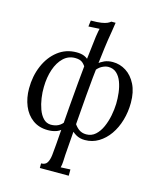

<svg xmlns="http://www.w3.org/2000/svg" viewBox="-143 -857 1015 1213"><g transform="rotate(15 364.5 -250.0)"><path d="M235 255V225Q263 225 274.5 206Q286 187 289.5 155.5Q293 124 296 85Q300 38 304.5 -28Q309 -94 315.5 -170.5Q322 -247 329 -328.5Q336 -410 344.5 -489Q353 -568 362 -638Q366 -665 368 -673.5Q370 -682 372 -692Q354 -691 336 -690Q318 -689 300 -688L305 -728Q349 -728 373.5 -732Q398 -736 411 -742Q424 -748 432 -755H460Q457 -730 451.5 -699Q446 -668 441.5 -638Q437 -608 434 -585Q427 -530 421.5 -482.5Q416 -435 410.5 -382.5Q405 -330 399.5 -261.5Q394 -193 386.5 -97.5Q379 -2 369 134Q368 154 367 177Q366 200 361 217Q377 216 392.5 215.5Q408 215 424 214V255ZM221 11Q163 11 122 -19Q81 -49 60 -100Q39 -151 39 -213Q39 -294 68 -362Q97 -430 149.5 -470.5Q202 -511 271 -511Q300 -511 320 -503Q340 -495 356 -478L349 -422Q336 -447 319.5 -460.5Q303 -474 271 -474Q227 -474 195 -443.5Q163 -413 145.5 -361.5Q128 -310 127 -246Q126 -212 131.5 -174Q137 -136 149 -103Q161 -70 181 -49Q201 -28 230 -27Q259 -27 280 -38Q301 -49 315 -71L313 -21Q296 -4 273 3.5Q250 11 221 11ZM463 11Q430 11 405 -3.5Q380 -18 361 -41L371 -92Q391 -58 412 -42Q433 -26 462 -26Q497 -26 522 -48.5Q547 -71 563 -107Q579 -143 587 -184Q595 -225 596 -261Q597 -296 592.5 -333.5Q588 -371 576 -403Q564 -435 542.5 -454.5Q521 -474 488 -474Q470 -474 447.5 -462.5Q425 -451 405 -422L410 -473Q430 -490 453.5 -500.5Q477 -511 508 -511Q555 -511 595 -485.5Q635 -460 659.5 -411Q684 -362 684 -292Q684 -232 668 -177Q652 -122 622.5 -80Q593 -38 552.5 -13.5Q512 11 463 11Z"/></g></svg>

Font: Lora
Style: Italic
Weight: 400
Italic angle: -3°
Designer: Olga Karpushina, Alexei Vanyashin (Cyrillic)
Foundry: Cyreal
Version: Version 3.008